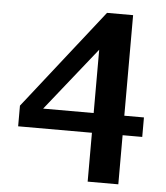

<svg xmlns="http://www.w3.org/2000/svg" viewBox="-51 -733 689 795"><g transform="rotate(5 293.5 -335.5)"><path d="M342.8 -532.2 132.8 -269H342.8ZM470.2 -188V16.1H342.8V-187H36.1V-272.9L361.8 -687H470.2V-269H551.8V-188Z"/></g></svg>

Font: Charis SIL Cyr
Style: Bold
Weight: 700
Foundry: SIL International
Version: Version 5.000